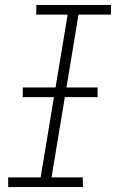

<svg xmlns="http://www.w3.org/2000/svg" viewBox="-20 -755 472 775"><path d="M13 0H315L314 -39H188L297 -696H428V-735H127L126 -696H253L144 -39H13ZM72 -363H374V-402H72Z"/></svg>

Font: Iosevka Sparkle XLtObl
Style: Regular
Weight: 200
Italic angle: -9°
Designer: Belleve Invis
Foundry: Belleve Invis
Version: Version 4.5.0; ttfautohint (v1.8.3)